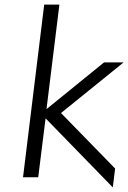

<svg xmlns="http://www.w3.org/2000/svg" viewBox="-20 -771 557 834"><path d="M480 -39 470 43 178 -257 146 -1H80L172 -751H238L182 -297L432 -500H517L245 -280Z"/></svg>

Font: Orkney Light
Style: LightItalic
Weight: 300
Designer: Samuel Oakes and Alfredo Marco Pradil
Foundry: Alfredo Marco Pradil
Version: 1.0; ttfautohint (v1.5)